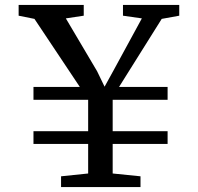

<svg xmlns="http://www.w3.org/2000/svg" viewBox="-20 -763 806 783"><path d="M305.5 -408.5 120.5 -686 56 -699V-743H321.5V-699L248.5 -688L376 -472.5L406.5 -409.5L442 -474L558.5 -688L481.5 -699V-743H711V-699L639.5 -686L465.5 -408.5H663.5V-356H439.5V-228H663.5V-176H439.5V-55.5L553 -44V0H229V-44L339.5 -55.5V-176H116.5V-228H339.5V-356H116.5V-408.5Z"/></svg>

Font: Merriweather 24pt
Style: Regular
Weight: 400
Designer: Eben Sorkin
Foundry: Eben Sorkin
Version: Version 2.100